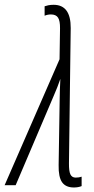

<svg xmlns="http://www.w3.org/2000/svg" viewBox="-70 -787 401 816"><path d="M244.1 9.8Q209.5 9.8 193.8 -12.5Q178.2 -34.7 179.2 -85.4L183.6 -362.3Q184.1 -388.2 184.6 -408Q185.1 -427.7 186.5 -451.7Q180.7 -434.6 173.8 -417Q167 -399.4 159.2 -381.8L-3.4 0H-50.3L183.1 -535.2L185.1 -666.5Q185.5 -698.2 176.8 -711.9Q168 -725.6 146.5 -725.6Q132.3 -725.6 119.6 -720.2V-760.3Q126 -762.7 135.5 -764.6Q145 -766.6 157.7 -766.6Q231 -766.6 230.5 -668L223.1 -93.3Q222.7 -59.6 229.2 -45.9Q235.8 -32.2 251.5 -32.2Q266.1 -32.2 276.9 -36.1V3.9Q262.7 9.8 244.1 9.8Z"/></svg>

Font: Open Sans Condensed Light
Style: Italic
Weight: 300
Width: 3
Italic angle: -12°
Designer: Monotype Design Team
Foundry: Monotype Imaging Inc.
Version: Version 3.000; ttfautohint (v1.8.4)